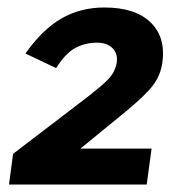

<svg xmlns="http://www.w3.org/2000/svg" viewBox="-20 -877 456 513"><path d="M15 -466 176 -589Q225 -626 248.5 -646Q272 -666 280.5 -679.5Q289 -693 292 -710Q295 -734 280.5 -748.5Q266 -763 239 -763Q208 -763 181.5 -749Q155 -735 130 -695L48 -734Q93 -798 144 -827.5Q195 -857 259 -857Q341 -857 382 -817.5Q423 -778 414 -711Q409 -675 388 -648Q367 -621 316 -579L195 -480H385L372 -384H4Z"/></svg>

Font: Morrison ExtraBold
Style: Regular
Weight: 800
Designer: Pablo Impallari, Rodrigo Fuenzalida (Modified by Dan O. Williams)
Version: Version 0.03;June 6, 2019;FontCreator 11.5.0.2425 64-bit; tt